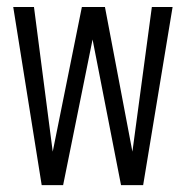

<svg xmlns="http://www.w3.org/2000/svg" viewBox="-20 -539 540 560"><path d="M101.6 1H164.1L250 -423.8L333 1H397.5L483.4 -518.6H422.9L366.2 -96.7L286.1 -518.6H218.8L133.8 -96.7L79.1 -518.6H18.6Z"/></svg>

Font: DotumChe
Style: Regular
Weight: 400
Monospace: yes
Version: Version 2.21